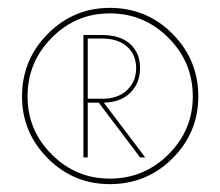

<svg xmlns="http://www.w3.org/2000/svg" viewBox="-20 -860 560 488"><path d="M36 -615Q36 -708 101.5 -774Q167 -840 259 -840Q353 -840 418.5 -774Q484 -708 484 -615Q484 -523 418.5 -457.5Q353 -392 259 -392Q167 -392 101.5 -457.5Q36 -523 36 -615ZM50 -615Q50 -529 111.5 -467.5Q173 -406 259 -406Q346 -406 408 -467.5Q470 -529 470 -615Q470 -702 408 -764Q346 -826 259 -826Q173 -826 111.5 -764Q50 -702 50 -615ZM192 -771H240Q285 -771 310.5 -748.5Q336 -726 336 -687Q336 -649 311.5 -624.5Q287 -600 244 -599L349 -460H336L231 -599H203V-460H192ZM203 -762V-609H240Q280 -609 303 -631Q326 -653 326 -687Q326 -721 303 -741.5Q280 -762 240 -762Z"/></svg>

Font: Spartan MB
Style: Regular
Weight: 250
Designer: Matt Bailey
Foundry: Matt Bailey
Version: Version 1.000